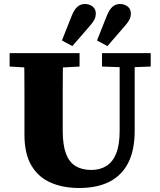

<svg xmlns="http://www.w3.org/2000/svg" viewBox="-20 -920 796 958"><path d="M375 18Q294 18 232.5 -9Q171 -36 136.5 -94.5Q102 -153 102 -248V-362Q102 -411 102 -459.5Q102 -508 101.5 -557Q101 -606 100 -655H295Q294 -607 293.5 -558Q293 -509 293 -460Q293 -411 293 -362V-267Q293 -197 309 -154Q325 -111 357 -91.5Q389 -72 435 -72Q479 -72 511 -92Q543 -112 560 -155Q577 -198 577 -267V-655H652V-267Q652 -171 620 -108Q588 -45 526.5 -13.5Q465 18 375 18ZM28 -588V-655H377V-588L235 -580H163ZM489 -588V-655H732V-588L627 -584H600ZM289 -718 339 -844Q351 -873 366.5 -886.5Q382 -900 404 -900Q426 -900 442 -887.5Q458 -875 458 -853Q458 -836 451 -822.5Q444 -809 431 -794L341 -690ZM464 -718 514 -844Q526 -873 541.5 -886.5Q557 -900 579 -900Q601 -900 617 -887.5Q633 -875 633 -853Q633 -836 626 -822.5Q619 -809 606 -794L516 -690Z"/></svg>

Font: Source Serif 4 ExtraBold
Style: Regular
Weight: 800
Designer: Frank Grießhammer
Foundry: Adobe Systems Incorporated
Version: Version 4.004;hotconv 1.0.116;makeotfexe 2.5.65601